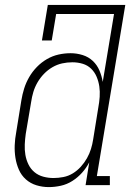

<svg xmlns="http://www.w3.org/2000/svg" viewBox="-20 -755 540 783"><path d="M179 8Q153 8 128.5 0.5Q104 -7 85.5 -23.5Q67 -40 57 -63Q47 -86 43 -111Q39 -136 40 -162.5Q41 -189 46 -215L67 -345Q71 -370 78.5 -394Q86 -418 99 -440.5Q112 -463 130.5 -482Q149 -501 171.5 -514Q194 -527 218.5 -532.5Q243 -538 268 -538Q293 -538 317 -530.5Q341 -523 358.5 -506.5Q376 -490 385.5 -467.5Q395 -445 399 -421L445 -698H209L191 -590H151L175 -735H491L375 -37H428V0H329L344 -93Q332 -70 314.5 -50.5Q297 -31 275 -17Q253 -3 228 2.5Q203 8 179 8ZM198 -29Q218 -29 238.5 -33Q259 -37 277 -48Q295 -59 309.5 -75Q324 -91 334.5 -109.5Q345 -128 351 -147.5Q357 -167 360 -187L381 -317Q385 -338 386.5 -360Q388 -382 385 -402.5Q382 -423 374 -442Q366 -461 351.5 -475Q337 -489 317 -495Q297 -501 275 -501Q254 -501 233.5 -496.5Q213 -492 194 -481Q175 -470 159.5 -454Q144 -438 133 -419Q122 -400 116 -380Q110 -360 107 -339L85 -209Q82 -188 81 -166Q80 -144 83.5 -123.5Q87 -103 96 -84.5Q105 -66 120.5 -53Q136 -40 156.5 -34.5Q177 -29 198 -29Z"/></svg>

Font: Iosevka Slab XLtObl
Style: Regular
Weight: 200
Italic angle: -9°
Monospace: yes
Designer: Belleve Invis
Foundry: Belleve Invis
Version: Version 11.1.1; ttfautohint (v1.8.3)